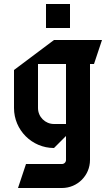

<svg xmlns="http://www.w3.org/2000/svg" viewBox="-20 -720 540 960"><path d="M210 -700V-580H330V-700ZM170 -400H310V-100H250C205.8 -100 170 -135.8 170 -180ZM250 -520 50 -370V-180C50 -69.6 139.6 20 250 20L310 -40V80C310 91 301 100 290 100H110L70 220H290C367.3 220 430 157.3 430 80V-400H450L490 -520Z"/></svg>

Font: Abibas
Style: Medium
Weight: 500
Version: Version 0.3